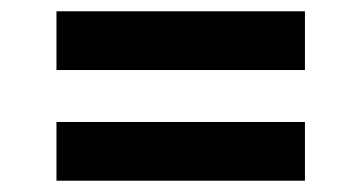

<svg xmlns="http://www.w3.org/2000/svg" viewBox="-20 -480 640 340"><path d="M80 -160H520V-264H80ZM80 -356H520V-460H80Z"/></svg>

Font: CommitMonoV143 ExtLt
Style: Regular
Weight: 200
Monospace: yes
Designer: Eigil Nikolajsen
Foundry: Eigil Nikolajsen
Version: Version 1.143